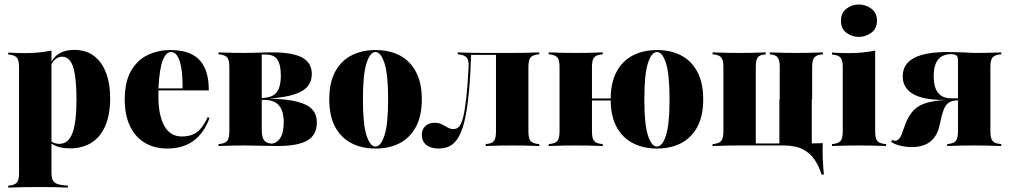

<svg xmlns="http://www.w3.org/2000/svg" viewBox="-20 -654 4522 860"><path d="M137.9 183.9Q112.9 183.9 85.9 184.3Q58.9 184.7 16.9 186.3V177.4L26.6 176.6Q49.2 173.4 57.3 161.3Q65.3 149.2 65.3 120.2V-209.7H210.5V120.2Q210.5 139.5 215.3 150.8Q220.2 162.1 231.5 167.7Q242.7 173.4 263.7 175.8L283.9 177.4V186.3Q250 184.7 225 184.3Q200 183.9 179.4 183.9Q158.9 183.9 137.9 183.9ZM312.1 -430.6Q363.7 -430.6 399.2 -404.8Q434.7 -379 454 -330.2Q473.4 -281.5 473.4 -212.9Q473.4 -141.9 452.4 -91.9Q431.5 -41.9 391.1 -15.7Q350.8 10.5 292.7 10.5Q258.9 10.5 234.3 1.2Q209.7 -8.1 196.8 -22.6L197.6 -29.8Q206.5 -21 219 -15.3Q231.5 -9.7 246 -9.7Q286.3 -9.7 304.4 -57.7Q322.6 -105.6 322.6 -209.7Q322.6 -304 308.1 -352Q293.5 -400 258.1 -400Q241.9 -400 227.4 -388.3Q212.9 -376.6 201.6 -346.8L199.2 -353.2Q213.7 -393.5 241.9 -412.1Q270.2 -430.6 312.1 -430.6ZM65.3 -209.7V-352.4Q65.3 -381.5 57.3 -393.5Q49.2 -405.6 25 -408.9L16.9 -409.7V-418.5Q41.1 -416.9 59.7 -416.5Q78.2 -416.1 96.8 -416.1Q126.6 -416.1 154 -419Q181.5 -421.8 210.5 -427.4V-418.5V-209.7Z M729.8 11.3Q671 11.3 627.8 -14.9Q584.7 -41.1 561.7 -90.3Q538.7 -139.5 538.7 -208.1Q538.7 -285.5 565.7 -334.3Q592.7 -383.1 639.5 -406.5Q686.3 -429.8 744.4 -429.8Q799.2 -429.8 837.1 -411.7Q875 -393.5 895.2 -353.6Q915.3 -313.7 915.3 -249.2H646L644.4 -258.1H797.6Q798.4 -303.2 793.5 -339.9Q788.7 -376.6 777 -398.8Q765.3 -421 745.2 -421Q724.2 -421 709.3 -384.7Q694.4 -348.4 689.5 -257.3L690.3 -255.6Q689.5 -247.6 689.5 -238.7Q689.5 -229.8 689.5 -220.2Q689.5 -138.7 715.7 -90.7Q741.9 -42.7 794.4 -42.7Q837.1 -42.7 863.7 -63.3Q890.3 -83.9 909.7 -129L918.5 -125.8Q893.5 -57.3 846.4 -23Q799.2 11.3 729.8 11.3Z M1079.8 -2.4Q1054.8 -2.4 1027.8 -2Q1000.8 -1.6 958.9 0V-8.9L968.5 -9.7Q991.1 -12.9 999.2 -25Q1007.3 -37.1 1007.3 -66.1V-353.2Q1007.3 -382.3 999.2 -394.4Q991.1 -406.5 968.5 -409.7L958.9 -410.5V-419.4Q1000.8 -417.7 1027.8 -417.3Q1054.8 -416.9 1079.8 -416.9Q1108.9 -416.9 1135.5 -418.1Q1162.1 -419.4 1200 -419.4Q1291.1 -419.4 1333.9 -396Q1376.6 -372.6 1376.6 -322.6Q1376.6 -271.8 1332.3 -246Q1287.9 -220.2 1190.3 -212.9V-212.1Q1296 -209.7 1347.6 -185.9Q1399.2 -162.1 1399.2 -105.6Q1399.2 -50 1357.3 -25Q1315.3 0 1222.6 0Q1192.7 0 1151.6 -1.2Q1110.5 -2.4 1079.8 -2.4ZM1152.4 -74.2Q1152.4 -49.2 1157.7 -35.1Q1162.9 -21 1176.2 -15.3Q1189.5 -9.7 1212.1 -9.7H1187.1Q1217.7 -9.7 1234.3 -34.3Q1250.8 -58.9 1250.8 -105.6Q1250.8 -157.3 1229.4 -181.9Q1208.1 -206.5 1162.9 -206.5H1127.4V-215.3H1151.6Q1197.6 -215.3 1217.7 -238.7Q1237.9 -262.1 1237.9 -316.1Q1237.9 -363.7 1222.6 -386.7Q1207.3 -409.7 1171 -409.7H1150L1152.4 -411.3Z M1662.1 11.3Q1599.2 11.3 1552.8 -13.3Q1506.5 -37.9 1480.6 -86.7Q1454.8 -135.5 1454.8 -208.9Q1454.8 -282.3 1480.6 -331.5Q1506.5 -380.6 1553.2 -405.2Q1600 -429.8 1662.1 -429.8Q1725 -429.8 1771.4 -405.2Q1817.7 -380.6 1843.5 -331.5Q1869.4 -282.3 1869.4 -208.9Q1869.4 -135.5 1843.5 -86.7Q1817.7 -37.9 1771.4 -13.3Q1725 11.3 1662.1 11.3ZM1662.1 2.4Q1685.5 2.4 1702 -47.2Q1718.5 -96.8 1718.5 -208.9Q1718.5 -321.8 1702 -371.4Q1685.5 -421 1662.1 -421Q1637.9 -421 1621.8 -371.4Q1605.6 -321.8 1605.6 -208.9Q1605.6 -96.8 1621.8 -47.2Q1637.9 2.4 1662.1 2.4Z M2274.2 -2.4Q2250 -2.4 2223.4 -2Q2196.8 -1.6 2155.6 0V-8.9L2163.7 -9.7Q2185.5 -12.1 2193.5 -24.2Q2201.6 -36.3 2201.6 -66.1V-209.7H2346.8V-66.1Q2346.8 -37.1 2354.8 -25Q2362.9 -12.9 2385.5 -9.7L2395.2 -8.9V0Q2353.2 -1.6 2326.6 -2Q2300 -2.4 2274.2 -2.4ZM1944.4 11.3Q1909.7 11.3 1889.5 -4.8Q1869.4 -21 1869.4 -50Q1869.4 -74.2 1885.1 -89.1Q1900.8 -104 1925.8 -104Q1946 -104 1960.1 -96.8Q1974.2 -89.5 1985.9 -82.7Q1997.6 -75.8 2010.5 -75.8Q2025 -75.8 2035.5 -85.9Q2046 -96 2053.6 -125Q2061.3 -154 2067.7 -208.9Q2074.2 -263.7 2079 -353.2Q2080.6 -382.3 2071.8 -394.4Q2062.9 -406.5 2040.3 -409.7L2030.6 -410.5V-419.4Q2072.6 -417.7 2099.6 -417.3Q2126.6 -416.9 2151.6 -416.9H2161.3H2274.2Q2300 -416.9 2326.6 -417.3Q2353.2 -417.7 2395.2 -419.4V-410.5L2385.5 -409.7Q2362.9 -406.5 2354.8 -394.4Q2346.8 -382.3 2346.8 -353.2V-209.7H2201.6V-409.7L2204 -408.1H2087.9L2090.3 -409.7Q2087.1 -312.1 2080.2 -240.3Q2073.4 -168.5 2062.5 -120.2Q2051.6 -71.8 2035.5 -42.7Q2019.4 -13.7 1997.2 -1.2Q1975 11.3 1944.4 11.3Z M2486.3 -209.7V-353.2Q2486.3 -382.3 2478.2 -394.4Q2470.2 -406.5 2447.6 -409.7L2437.9 -410.5V-419.4Q2479.8 -417.7 2506.9 -417.3Q2533.9 -416.9 2558.9 -416.9Q2584.7 -416.9 2611.3 -417.3Q2637.9 -417.7 2679.8 -419.4V-410.5L2670.2 -409.7Q2647.6 -406.5 2639.5 -394.4Q2631.5 -382.3 2631.5 -353.2V-209.7ZM2558.9 -2.4Q2533.9 -2.4 2506.9 -2Q2479.8 -1.6 2437.9 0V-8.9L2447.6 -9.7Q2470.2 -12.9 2478.2 -25Q2486.3 -37.1 2486.3 -66.1V-209.7H2631.5V-66.1Q2631.5 -37.1 2639.5 -25Q2647.6 -12.9 2670.2 -9.7L2679.8 -8.9V0Q2637.9 -1.6 2611.3 -2Q2584.7 -2.4 2558.9 -2.4ZM2922.6 11.3Q2860.5 11.3 2813.7 -13.3Q2766.9 -37.9 2741.1 -86.7Q2715.3 -135.5 2715.3 -208.9Q2715.3 -282.3 2741.1 -331.5Q2766.9 -380.6 2813.7 -405.2Q2860.5 -429.8 2922.6 -429.8Q2985.5 -429.8 3031.9 -405.2Q3078.2 -380.6 3104 -331.5Q3129.8 -282.3 3129.8 -208.9Q3129.8 -135.5 3104 -86.7Q3078.2 -37.9 3031.9 -13.3Q2985.5 11.3 2922.6 11.3ZM2578.2 -204V-212.9H2775.8V-204ZM2922.6 2.4Q2946.8 2.4 2962.9 -47.2Q2979 -96.8 2979 -208.9Q2979 -321.8 2962.9 -371.4Q2946.8 -421 2922.6 -421Q2898.4 -421 2882.3 -371.4Q2866.1 -321.8 2866.1 -208.9Q2866.1 -96.8 2882.3 -47.2Q2898.4 2.4 2922.6 2.4Z M3292.7 -2.4Q3267.7 -2.4 3240.7 -2Q3213.7 -1.6 3171.8 0V-8.9L3181.5 -9.7Q3204 -12.9 3212.1 -25Q3220.2 -37.1 3220.2 -66.1V-353.2Q3220.2 -382.3 3212.1 -394.4Q3204 -406.5 3181.5 -409.7L3171.8 -410.5V-419.4Q3213.7 -417.7 3240.7 -417.3Q3267.7 -416.9 3292.7 -416.9Q3316.9 -416.9 3342.7 -417.3Q3368.5 -417.7 3409.7 -419.4V-410.5L3401.6 -409.7Q3380.6 -407.3 3373 -395.2Q3365.3 -383.1 3365.3 -353.2V-11.3H3611.3L3617.7 -2.4H3425.8Q3387.1 -2.4 3362.1 -2.4Q3337.1 -2.4 3321 -2.4Q3304.8 -2.4 3292.7 -2.4ZM3472.6 -209.7V-353.2Q3472.6 -383.1 3464.5 -395.2Q3456.5 -407.3 3436.3 -409.7L3428.2 -410.5V-419.4Q3469.4 -417.7 3495.2 -417.3Q3521 -416.9 3545.2 -416.9Q3571 -416.9 3597.6 -417.3Q3624.2 -417.7 3666.1 -419.4V-410.5L3656.5 -409.7Q3633.9 -406.5 3625.8 -394.4Q3617.7 -382.3 3617.7 -353.2V-209.7ZM3471 -2.4V-209.7H3616.1V-2.4ZM3471 -2.4 3471.8 -10.5 3591.1 -11.3H3487.9H3573.4Q3596 -11.3 3619.4 -11.7Q3642.7 -12.1 3665.3 -12.9Q3663.7 21 3665.3 56.5Q3666.9 91.9 3670.2 128.2H3660.5Q3648.4 91.1 3629 61.7Q3609.7 32.3 3576.6 14.9Q3543.5 -2.4 3487.9 -2.4Z M3754.8 -209.7V-352.4Q3754.8 -381.5 3746.8 -393.5Q3738.7 -405.6 3714.5 -408.9L3706.5 -409.7V-418.5Q3730.6 -416.9 3749.2 -416.5Q3767.7 -416.1 3786.3 -416.1Q3816.1 -416.1 3843.5 -419Q3871 -421.8 3900 -427.4V-418.5V-209.7ZM3827.4 -2.4Q3802.4 -2.4 3775.4 -2Q3748.4 -1.6 3706.5 0V-8.9L3716.1 -9.7Q3738.7 -12.9 3746.8 -25Q3754.8 -37.1 3754.8 -66.1V-209.7H3900V-66.1Q3900 -37.1 3908.1 -25Q3916.1 -12.9 3938.7 -9.7L3949.2 -8.9V0Q3907.3 -1.6 3880.2 -2Q3853.2 -2.4 3827.4 -2.4ZM3826.6 -488.7Q3796 -488.7 3771.4 -506.9Q3746.8 -525 3746.8 -561.3Q3746.8 -596.8 3771.4 -615.3Q3796 -633.9 3826.6 -633.9Q3857.3 -633.9 3882.7 -615.3Q3908.1 -596.8 3908.1 -561.3Q3908.1 -525.8 3882.7 -507.3Q3857.3 -488.7 3826.6 -488.7Z M4343.5 -2.4Q4318.5 -2.4 4291.5 -2Q4264.5 -1.6 4222.6 0V-8.9L4232.3 -9.7Q4254.8 -12.9 4262.9 -25Q4271 -37.1 4271 -66.1V-381.5Q4271 -399.2 4264.5 -405.2Q4258.1 -411.3 4240.3 -411.3Q4200.8 -411.3 4181.5 -386.7Q4162.1 -362.1 4162.1 -312.1Q4162.1 -262.9 4181.9 -238.3Q4201.6 -213.7 4239.5 -213.7H4306.5V-206.5H4204.8Q4114.5 -206.5 4069 -233.5Q4023.4 -260.5 4023.4 -312.1Q4023.4 -366.9 4073.4 -394Q4123.4 -421 4223.4 -421Q4254 -421 4282.3 -419.8Q4310.5 -418.5 4343.5 -416.9Q4369.4 -416.9 4396 -417.3Q4422.6 -417.7 4464.5 -419.4V-410.5L4454.8 -409.7Q4432.3 -406.5 4424.2 -394.4Q4416.1 -382.3 4416.1 -353.2V-66.1Q4416.1 -37.1 4424.2 -25Q4432.3 -12.9 4454.8 -9.7L4464.5 -8.9V0Q4422.6 -1.6 4396 -2Q4369.4 -2.4 4343.5 -2.4ZM4064.5 4.8Q4037.1 4.8 4011.3 -1.6Q3985.5 -8.1 3971.8 -18.5L3975.8 -27.4Q3983.1 -23.4 3989.5 -23.4Q3997.6 -23.4 4005.6 -31Q4013.7 -38.7 4019.4 -54L4034.7 -96.8Q4048.4 -131.5 4066.1 -153.2Q4083.9 -175 4112.9 -187.1Q4141.9 -199.2 4188.3 -204Q4234.7 -208.9 4304.8 -208.9H4321V-204.8H4274.2Q4250.8 -204.8 4236.3 -198Q4221.8 -191.1 4212.5 -174.2Q4203.2 -157.3 4196 -125.8L4187.1 -87.1Q4175.8 -41.1 4144.8 -18.1Q4113.7 4.8 4064.5 4.8Z"/></svg>

Font: Playfair 144pt SemiCondensed Black
Style: Regular
Weight: 900
Width: 4
Designer: Claus Eggers Sørensen
Foundry: Claus Eggers Sørensen
Version: Version 2.203